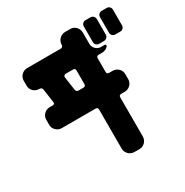

<svg xmlns="http://www.w3.org/2000/svg" viewBox="-157 -806 904 936"><g transform="rotate(-30 295.5 -338.0)"><path d="M591 -566Q591 -556 584.5 -549.5Q578 -543 568 -543H541Q531 -543 524.5 -549.5Q518 -556 518 -566V-653Q518 -663 524.5 -669.5Q531 -676 541 -676H568Q578 -676 584.5 -669.5Q591 -663 591 -653ZM500 -566Q500 -556 493 -549.5Q486 -543 477 -543H449Q440 -543 433.5 -549.5Q427 -556 427 -566V-653Q427 -663 433.5 -669.5Q440 -676 449 -676H477Q486 -676 493 -669.5Q500 -663 500 -653ZM486 -323Q486 -304 472.5 -291Q459 -278 440 -278H421Q408 -278 408 -265V-46Q408 -27 395 -13.5Q382 0 363 0H335Q316 0 302.5 -13.5Q289 -27 289 -46V-265Q289 -278 276 -278H87Q68 -278 54.5 -291Q41 -304 41 -323V-351Q41 -370 54.5 -383Q68 -396 87 -396H103Q116 -396 114 -409L103 -485Q101 -498 88 -498H87Q68 -498 54.5 -511Q41 -524 41 -543V-571Q41 -590 54.5 -603Q68 -616 87 -616H276Q282 -616 285.5 -620.5Q289 -625 289 -630Q289 -649 302.5 -662.5Q316 -676 335 -676H363Q382 -676 395 -662.5Q408 -649 408 -630V-566Q408 -549 420.5 -537Q433 -525 449 -525H470Q475 -525 476.5 -521Q478 -517 475 -514Q462 -498 440 -498H421Q408 -498 408 -485V-409Q408 -396 421 -396H440Q459 -396 472.5 -383Q486 -370 486 -351ZM289 -409V-485Q289 -498 276 -498H234Q230 -498 226 -494Q222 -490 223 -485L234 -409Q236 -396 249 -396H276Q289 -396 289 -409Z"/></g></svg>

Font: Monomaniac One
Style: Regular
Weight: 400
Version: Version 1.000; ttfautohint (v1.8.3)